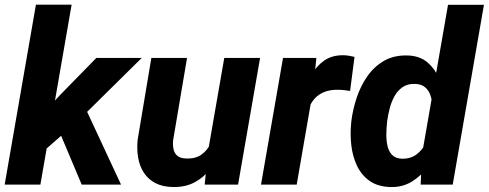

<svg xmlns="http://www.w3.org/2000/svg" viewBox="-21 -770 2040 801"><path d="M277.8 -750.5 147.5 0H-1.5L128.9 -750.5ZM570.3 -528.3 300.3 -261.7 160.6 -139.2 115.2 -250.5 230 -374 380.9 -528.3ZM319.8 0 215.3 -248 330.6 -329.1 483.9 0Z M846.2 -135.3 914.6 -528.3H1064L972.2 0H833ZM877 -235.8 918 -236.8Q912.6 -191.4 897.7 -146.7Q882.8 -102.1 856.7 -66.4Q830.6 -30.8 791.7 -9.8Q752.9 11.2 700.2 10.3Q656.7 9.3 627 -6.3Q597.2 -22 579.3 -49.3Q561.5 -76.7 555.4 -111.8Q549.3 -147 553.2 -186.5L610.4 -528.3H759.3L701.2 -184.6Q699.7 -169.4 701.4 -155.8Q703.1 -142.1 709 -131.8Q714.8 -121.6 725.8 -115.5Q736.8 -109.4 754.4 -108.9Q793.9 -106.9 819.1 -124.8Q844.2 -142.6 858.2 -172.1Q872.1 -201.7 877 -235.8Z M1285.6 -397 1216.8 0H1067.9L1159.7 -528.3H1298.8ZM1458 -532.7 1439.5 -390.6Q1426.8 -392.6 1414.6 -394Q1402.3 -395.5 1389.6 -395.5Q1361.8 -396 1339.6 -388.9Q1317.4 -381.8 1301 -367.7Q1284.7 -353.5 1273.9 -332.8Q1263.2 -312 1257.8 -285.6L1230.5 -299.3Q1235.8 -336.9 1247.1 -378.7Q1258.3 -420.4 1278.6 -457.3Q1298.8 -494.1 1330.8 -516.8Q1362.8 -539.6 1409.7 -539.6Q1421.9 -539.6 1433.8 -537.6Q1445.8 -535.6 1458 -532.7Z M1739.7 -127 1848.1 -750H1998L1867.7 0H1733.9ZM1443.8 -253.9 1444.8 -264.6Q1450.7 -313 1467 -362.3Q1483.4 -411.6 1511.7 -452.1Q1540 -492.7 1581.8 -516.6Q1623.5 -540.5 1681.2 -538.6Q1730.5 -536.6 1762 -510Q1793.5 -483.4 1811 -442.6Q1828.6 -401.9 1835.2 -356.2Q1841.8 -310.5 1840.3 -271L1838.4 -252.4Q1830.6 -210.4 1812.7 -163.8Q1794.9 -117.2 1766.1 -77.1Q1737.3 -37.1 1697.8 -12.7Q1658.2 11.7 1607.9 10.3Q1554.7 8.8 1520.5 -15.6Q1486.3 -40 1468 -79.3Q1449.7 -118.7 1444.6 -164.3Q1439.5 -210 1443.8 -253.9ZM1594.2 -265.1 1593.3 -254.9Q1591.3 -235.4 1590.8 -210.9Q1590.3 -186.5 1595 -163.6Q1599.6 -140.6 1613.5 -125Q1627.4 -109.4 1654.3 -107.9Q1691.4 -106.9 1716.3 -125.5Q1741.2 -144 1755.6 -173.6Q1770 -203.1 1774.4 -234.9L1781.2 -286.6Q1783.7 -307.6 1782.5 -330.6Q1781.2 -353.5 1774.4 -373.3Q1767.6 -393.1 1752.2 -406.2Q1736.8 -419.4 1709.5 -419.9Q1679.2 -420.9 1658.2 -406.2Q1637.2 -391.6 1624.3 -367.7Q1611.3 -343.8 1604.5 -316.7Q1597.7 -289.6 1594.2 -265.1Z"/></svg>

Font: Roboto ExtraBold
Style: Italic
Weight: 800
Designer: Christian Robertson
Foundry: Google
Version: Version 3.009; 2024